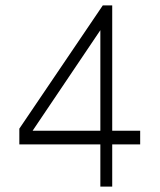

<svg xmlns="http://www.w3.org/2000/svg" viewBox="-20 -695 594 715"><path d="M353.7 0V-157.3H52V-215.9L362.8 -674.9H397.9V-208.1H502V-157.3H397.9V0H353.7ZM101.4 -208.1H353.7V-582.6L101.4 -208.1Z"/></svg>

Font: Lohit Bengali
Style: Regular
Weight: 400
Version: Version 2.91.5